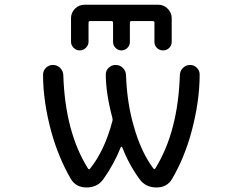

<svg xmlns="http://www.w3.org/2000/svg" viewBox="-20 -826 1040 825"><path d="M367.2 -735.4Q360.4 -735.4 360.4 -728.5V-646.5Q360.4 -631.8 349.1 -620.6Q337.9 -609.4 322.8 -609.4Q307.6 -609.4 296.4 -620.6Q285.2 -631.8 285.2 -646.5V-748Q285.2 -771.5 302.2 -788.6Q319.3 -805.7 342.8 -805.7H660.2Q683.6 -805.7 700.7 -788.6Q717.8 -771.5 717.8 -748V-646.5Q717.8 -630.9 707 -620.1Q696.3 -609.4 680.7 -609.4Q665 -609.4 654.3 -620.1Q643.6 -630.9 643.6 -646.5V-728.5Q643.6 -735.4 636.7 -735.4H544.9Q538.1 -735.4 538.1 -728.5V-645.5Q538.1 -630.9 527.3 -620.1Q516.6 -609.4 502 -609.4Q487.3 -609.4 476.6 -620.1Q465.8 -630.9 465.8 -645.5V-728.5Q465.8 -735.4 459 -735.4ZM358.4 -101.6Q362.3 -95.7 367.2 -101.6Q429.7 -179.7 462.9 -305.7Q464.8 -312.5 462.9 -319.3Q434.6 -425.8 434.6 -505.9Q434.6 -522.5 446.3 -534.2Q459 -546.9 477.1 -546.9Q495.1 -546.9 507.8 -534.2Q520.5 -521.5 521.5 -503.9Q525.4 -384.8 554.7 -284.2Q585.9 -172.9 638.7 -102.5Q643.6 -96.7 647.5 -102.5Q745.1 -259.8 752.9 -504.9Q753.9 -522.5 766.6 -534.7Q779.3 -546.9 796.9 -546.9Q814.5 -546.9 826.2 -534.2Q837.9 -522.5 837.9 -505.9Q837.9 -388.7 801.8 -255.9Q771.5 -146.5 719.7 -57.6Q698.2 -20.5 652.3 -20.5Q605.5 -20.5 580.1 -55.7Q534.2 -118.2 504.9 -193.4Q503.9 -195.3 502 -195.3Q500 -195.3 499 -193.4Q469.7 -120.1 423.8 -55.7Q398.4 -20.5 352.1 -20.5Q305.7 -20.5 284.2 -57.6Q232.4 -146.5 201.2 -256.8Q165 -388.7 165 -504.9Q165 -521.5 176.8 -534.2Q189.5 -546.9 207.5 -546.9Q225.6 -546.9 238.3 -534.2Q251 -521.5 252 -503.9Q259.8 -257.8 358.4 -101.6Z"/></svg>

Font: Rounded Mgen+ 2m regular
Style: Regular
Weight: 400
Designer: [Source Han Sans]
Ryoko NISHIZUKA  (kana & ideographs); Paul D. Hunt (Latin, Greek & Cyrillic); Wenlong ZHANG  (bopomofo
Version: Version 1.059.20150602